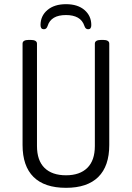

<svg xmlns="http://www.w3.org/2000/svg" viewBox="-20 -893 630 919"><path d="M296 6Q193 6 140.5 -46Q88 -98 88 -199V-684Q88 -702 118 -702H126Q157 -702 157 -684V-194Q157 -125 193 -89.5Q229 -54 296 -54Q362 -54 398 -89.5Q434 -125 434 -194V-684Q434 -702 465 -702H473Q503 -702 503 -684V-199Q503 -98 450.5 -46Q398 6 296 6ZM190 -753Q174 -753 174 -773Q174 -817 207 -845Q240 -873 296 -873Q352 -873 384.5 -845Q417 -817 417 -773Q417 -753 402 -753Q389 -753 384 -769Q375 -796 352.5 -808.5Q330 -821 296 -821Q224 -821 208 -769Q203 -753 190 -753Z"/></svg>

Font: Asap Condensed Light
Style: Regular
Weight: 300
Width: 3
Designer: Pablo Cosgaya
Foundry: Omnibus-Type
Version: Version 3.001; ttfautohint (v1.8.4.7-5d5b)